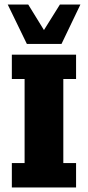

<svg xmlns="http://www.w3.org/2000/svg" viewBox="-20 -823 386 843"><path d="M32 0V-107H88V-476H32V-583H314V-476H258V-107H314V0ZM98 -630 14 -803H104L173 -691L243 -803H333L250 -630Z"/></svg>

Font: Rokkitt SemiBold ExtraBold
Style: Regular
Weight: 800
Version: Version 3.103